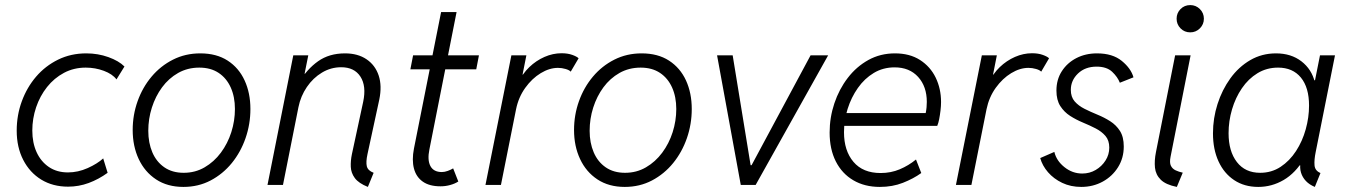

<svg xmlns="http://www.w3.org/2000/svg" viewBox="-20 -735 5355 763"><path d="M250.5 6.8Q189.9 6.8 144 -21.2Q98.1 -49.3 72.3 -99.6Q46.4 -149.9 46.4 -215.8Q46.4 -277.3 66.7 -332.5Q86.9 -387.7 123.5 -430.4Q160.2 -473.1 210.9 -498Q261.7 -522.9 322.8 -522.9Q369.1 -522.9 410.6 -508.1Q452.1 -493.2 474.6 -470.7L442.9 -419.4Q426.8 -440.9 392.6 -453.6Q358.4 -466.3 320.8 -466.3Q273.4 -466.3 234.4 -445.6Q195.3 -424.8 167 -389.2Q138.7 -353.5 123.5 -308.6Q108.4 -263.7 108.4 -216.3Q108.4 -167.5 125.5 -130.1Q142.6 -92.8 174.3 -71.3Q206.1 -49.8 250 -49.8Q290 -49.8 328.6 -67.1Q367.2 -84.5 390.1 -105.5L407.7 -48.3Q372.1 -22.5 332.5 -7.8Q293 6.8 250.5 6.8Z M709 7.8Q645.5 7.8 600.3 -22Q555.2 -51.8 531.2 -103Q507.3 -154.3 507.3 -218.3Q507.3 -278.3 526.9 -333Q546.4 -387.7 582.3 -430.4Q618.2 -473.1 667.5 -498Q716.8 -522.9 775.9 -522.9Q840.3 -522.9 884.8 -494.1Q929.2 -465.3 952.1 -415.3Q975.1 -365.2 975.1 -301.8Q975.1 -241.7 955.8 -186Q936.5 -130.4 901.1 -86.9Q865.7 -43.5 816.9 -17.8Q768.1 7.8 709 7.8ZM710 -48.3Q755.9 -48.3 793.2 -70.1Q830.6 -91.8 857.7 -128.2Q884.8 -164.6 899.2 -209.7Q913.6 -254.9 913.6 -301.8Q913.6 -350.1 897 -387.2Q880.4 -424.3 848.9 -445.3Q817.4 -466.3 772 -466.3Q725.6 -466.3 688 -445.1Q650.4 -423.8 624 -387.9Q597.7 -352.1 583.5 -307.4Q569.3 -262.7 569.3 -215.3Q569.3 -167.5 585.4 -129.6Q601.6 -91.8 633.1 -70.1Q664.6 -48.3 710 -48.3Z M1441.9 7.8Q1405.3 -6.8 1390.1 -27.3Q1375 -47.9 1374 -72Q1373 -96.2 1378.4 -122.1L1423.3 -330.6Q1436.5 -393.1 1412.4 -430.4Q1388.2 -467.8 1335.9 -467.8Q1294.9 -467.8 1259.5 -446.5Q1224.1 -425.3 1199.5 -389.2Q1174.8 -353 1166 -309.1L1104.5 0H1043L1145.5 -515.1H1205.1L1190.4 -441.9H1205.6L1169.4 -408.7Q1199.7 -460 1243.9 -491.5Q1288.1 -522.9 1351.1 -522.9Q1401.9 -522.9 1436.5 -499.5Q1471.2 -476.1 1484.9 -434.8Q1498.5 -393.6 1487.3 -339.4L1440.4 -122.6Q1433.6 -91.3 1437.7 -74.2Q1441.9 -57.1 1464.8 -48.3Z M1730.5 5.4Q1686.5 5.4 1660.2 -13.2Q1633.8 -31.7 1625 -65.4Q1616.2 -99.1 1625 -144.5L1732.9 -687H1794.4L1686.5 -141.6Q1677.7 -99.1 1690.4 -75.2Q1703.1 -51.3 1735.8 -51.3Q1747.1 -51.3 1759.5 -55.9Q1772 -60.5 1780.8 -65.9L1801.3 -13.7Q1787.6 -4.9 1769 0.2Q1750.5 5.4 1730.5 5.4ZM1610.8 -459.5 1621.6 -515.1H1883.3L1872.6 -459.5Z M1909.2 0 2012.2 -515.1H2071.8L2056.6 -438.5H2066.4L2042 -409.2Q2056.6 -442.4 2083.5 -468.3Q2110.4 -494.1 2143.8 -508.8Q2177.2 -523.4 2211.4 -523.4Q2236.3 -523.4 2254.4 -516.8Q2272.5 -510.3 2279.3 -503.4L2248 -450.2Q2242.7 -456.5 2227.5 -460.9Q2212.4 -465.3 2197.3 -465.3Q2163.6 -465.3 2128.9 -444.3Q2094.2 -423.3 2067.4 -386Q2040.5 -348.6 2030.8 -300.8L1970.7 0Z M2462.9 7.8Q2399.4 7.8 2354.2 -22Q2309.1 -51.8 2285.2 -103Q2261.2 -154.3 2261.2 -218.3Q2261.2 -278.3 2280.8 -333Q2300.3 -387.7 2336.2 -430.4Q2372.1 -473.1 2421.4 -498Q2470.7 -522.9 2529.8 -522.9Q2594.2 -522.9 2638.7 -494.1Q2683.1 -465.3 2706.1 -415.3Q2729 -365.2 2729 -301.8Q2729 -241.7 2709.7 -186Q2690.4 -130.4 2655 -86.9Q2619.6 -43.5 2570.8 -17.8Q2522 7.8 2462.9 7.8ZM2463.9 -48.3Q2509.8 -48.3 2547.1 -70.1Q2584.5 -91.8 2611.6 -128.2Q2638.7 -164.6 2653.1 -209.7Q2667.5 -254.9 2667.5 -301.8Q2667.5 -350.1 2650.9 -387.2Q2634.3 -424.3 2602.8 -445.3Q2571.3 -466.3 2525.9 -466.3Q2479.5 -466.3 2441.9 -445.1Q2404.3 -423.8 2377.9 -387.9Q2351.6 -352.1 2337.4 -307.4Q2323.2 -262.7 2323.2 -215.3Q2323.2 -167.5 2339.4 -129.6Q2355.5 -91.8 2387 -70.1Q2418.5 -48.3 2463.9 -48.3Z M2923.8 0 2829.6 -515.1H2891.6L2962.9 -78.6H2966.8L3201.2 -515.1H3271L2982.9 0Z M3476.6 7.8Q3416 7.8 3371.1 -18.6Q3326.2 -44.9 3301.5 -93.5Q3276.9 -142.1 3276.9 -208Q3276.9 -268.1 3295.7 -324.2Q3314.5 -380.4 3348.9 -425.3Q3383.3 -470.2 3430.9 -496.6Q3478.5 -522.9 3536.6 -522.9Q3595.2 -522.9 3636.2 -496.6Q3677.2 -470.2 3698.5 -426.3Q3719.7 -382.3 3719.7 -329.6Q3719.7 -313.5 3717.5 -295.4Q3715.3 -277.3 3712.2 -261.2Q3709 -245.1 3704.6 -234.9H3321.3L3330.6 -285.6H3658.7Q3661.1 -297.4 3662.1 -308.6Q3663.1 -319.8 3663.1 -330.1Q3663.1 -391.1 3628.7 -429.2Q3594.2 -467.3 3535.2 -467.3Q3489.3 -467.3 3452.4 -445.1Q3415.5 -422.9 3389.2 -385.5Q3362.8 -348.1 3348.4 -302.2Q3334 -256.3 3334 -209.5Q3334 -136.2 3371.6 -91.8Q3409.2 -47.4 3479.5 -47.4Q3520.5 -47.4 3555.7 -62.3Q3590.8 -77.1 3620.1 -101.1L3641.1 -47.4Q3609.9 -24.9 3568.1 -8.5Q3526.4 7.8 3476.6 7.8Z M3778.8 0 3881.8 -515.1H3941.4L3926.3 -438.5H3936L3911.6 -409.2Q3926.3 -442.4 3953.1 -468.3Q3980 -494.1 4013.4 -508.8Q4046.9 -523.4 4081.1 -523.4Q4106 -523.4 4124 -516.8Q4142.1 -510.3 4148.9 -503.4L4117.7 -450.2Q4112.3 -456.5 4097.2 -460.9Q4082 -465.3 4066.9 -465.3Q4033.2 -465.3 3998.5 -444.3Q3963.9 -423.3 3937 -386Q3910.2 -348.6 3900.4 -300.8L3840.3 0Z M4276.9 7.8Q4234.9 7.8 4201.2 -8.3Q4167.5 -24.4 4144.8 -50.5Q4122.1 -76.7 4113.8 -106.9L4169.9 -131.3Q4178.2 -96.2 4210 -70.8Q4241.7 -45.4 4280.8 -45.4Q4310.1 -45.4 4334.2 -59.6Q4358.4 -73.7 4373.3 -97.2Q4388.2 -120.6 4388.2 -148.4Q4388.2 -177.2 4373 -194.8Q4357.9 -212.4 4334.2 -224.6Q4310.5 -236.8 4283.4 -248Q4256.3 -259.3 4232.7 -274.4Q4209 -289.6 4193.6 -313.5Q4178.2 -337.4 4178.2 -375Q4178.2 -418.9 4199.7 -452.1Q4221.2 -485.4 4257.6 -504.2Q4293.9 -522.9 4339.4 -522.9Q4401.4 -522.9 4438 -492.9Q4474.6 -462.9 4484.4 -427.7L4430.2 -406.2Q4421.4 -429.2 4399.7 -449.7Q4377.9 -470.2 4337.9 -470.2Q4292.5 -470.2 4263.9 -442.9Q4235.4 -415.5 4235.4 -377.9Q4235.4 -349.6 4250.7 -332Q4266.1 -314.5 4290 -302.5Q4314 -290.5 4340.8 -279.5Q4367.7 -268.6 4391.6 -253.4Q4415.5 -238.3 4430.7 -214.6Q4445.8 -190.9 4445.8 -152.8Q4445.8 -106.9 4423.1 -70.6Q4400.4 -34.2 4362.1 -13.2Q4323.7 7.8 4276.9 7.8Z M4656.7 7.8Q4612.8 -1 4592.8 -20.8Q4572.8 -40.5 4569.8 -68.6Q4566.9 -96.7 4573.7 -130.4L4649.9 -515.1H4711.4L4631.8 -112.3Q4627 -88.4 4633.1 -76.2Q4639.2 -64 4651.9 -58.1Q4664.6 -52.2 4680.2 -48.8ZM4710 -606.4Q4687 -606.4 4671.4 -622.3Q4655.8 -638.2 4655.8 -660.6Q4655.8 -683.1 4671.4 -699Q4687 -714.8 4710 -714.8Q4732.4 -714.8 4748.3 -699Q4764.2 -683.1 4764.2 -660.6Q4764.2 -638.2 4748.3 -622.3Q4732.4 -606.4 4710 -606.4Z M4980.5 7.8Q4925.3 7.8 4884.8 -19Q4844.2 -45.9 4822.3 -93.8Q4800.3 -141.6 4800.3 -205.1Q4800.3 -265.1 4818.4 -321.5Q4836.4 -377.9 4869.4 -423.6Q4902.3 -469.2 4948.5 -496.1Q4994.6 -522.9 5050.8 -522.9Q5110.8 -522.9 5151.9 -491.2Q5192.9 -459.5 5205.1 -408.2L5183.6 -416H5231.4L5202.6 -399.9L5225.6 -515.1H5285.2L5208.5 -130.9Q5202.1 -99.6 5203.9 -78.1Q5205.6 -56.6 5227.5 -47.4L5205.1 7.8Q5183.6 -1 5169.7 -15.6Q5155.8 -30.3 5150.1 -49.1Q5144.5 -67.9 5148.4 -89.8L5168.5 -78.1H5124.5L5162.1 -104Q5128.4 -47.4 5081.3 -19.8Q5034.2 7.8 4980.5 7.8ZM4987.8 -48.3Q5033.2 -48.3 5069.1 -72Q5105 -95.7 5130.4 -134.8Q5155.8 -173.8 5168.9 -221.2Q5182.1 -268.6 5182.1 -315.4Q5182.1 -387.2 5149.7 -426.8Q5117.2 -466.3 5059.1 -466.3Q5013.7 -466.3 4977.3 -444.1Q4940.9 -421.9 4915.3 -384.3Q4889.6 -346.7 4876 -300.3Q4862.3 -253.9 4862.3 -205.6Q4862.3 -133.8 4895.3 -91.1Q4928.2 -48.3 4987.8 -48.3Z"/></svg>

Font: Reddit Sans Light
Style: Italic
Weight: 300
Italic angle: -11.25°
Designer: Stephen Hutchings
Version: Version 1.013